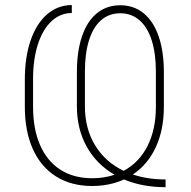

<svg xmlns="http://www.w3.org/2000/svg" viewBox="-20 -740 768 774"><path d="M480 -16.6Q421.9 9.8 351.6 9.8Q267.1 9.8 206.1 -28.6Q145 -66.9 112.5 -138.9Q80.1 -210.9 80.1 -309.6V-418.9Q80.1 -508.8 103.3 -576.7Q126.5 -644.5 169.4 -681.9Q212.4 -719.2 269.5 -719.7V-687.5Q223.1 -687.5 187.7 -654.5Q152.3 -621.6 132.8 -561.3Q113.3 -501 113.3 -421.9V-309.6Q113.3 -219.7 141.6 -155Q169.9 -90.3 223.4 -55.9Q276.9 -21.5 351.6 -21.5Q400.4 -21.5 441.9 -35.6Q369.6 -77.1 329.8 -148.4Q290 -219.7 290 -311.5V-450.2Q290 -533.7 310.8 -594.2Q331.5 -654.8 370.8 -686.8Q410.2 -718.8 464.8 -718.8Q519.5 -718.8 559.1 -686.5Q598.6 -654.3 619.6 -593.5Q640.6 -532.7 640.6 -448.2V-309.6Q640.6 -217.3 608.2 -147Q575.7 -76.7 515.6 -36.6Q574.7 -16.6 647.5 -16.6V14.6Q553.7 14.6 480 -16.6ZM478.5 -51.3Q541 -85 574.7 -151.6Q608.4 -218.3 608.4 -309.6V-451.2Q608.4 -525.4 591.3 -578.1Q574.2 -630.9 542 -658.7Q509.8 -686.5 464.8 -686.5Q419.9 -686.5 387.9 -658.9Q356 -631.3 339.1 -578.4Q322.3 -525.4 322.3 -451.2V-311.5Q322.3 -221.7 363.3 -154.3Q404.3 -86.9 478.5 -51.3Z"/></svg>

Font: Pretendard Thin
Style: Regular
Weight: 100
Designer: Base glyphs from Inter by Rasmus Andersson; Hangeul glyphs from Noto Sans CJK(Source Han Sans) by Jang Soo-young and Kan
Foundry: Kil Hyung-jin
Version: Version 1.309